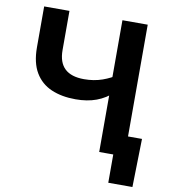

<svg xmlns="http://www.w3.org/2000/svg" viewBox="-94 -808 921 1044"><g transform="rotate(10 366.0 -286.0)"><path d="M320.3 -259.8Q243.2 -259.8 185.8 -284.7Q128.4 -309.6 96.7 -363Q64.9 -416.5 64.9 -501.5V-727.5H204.6V-510.7Q204.6 -442.9 240.2 -409.2Q275.9 -375.5 346.7 -375.5Q401.4 -375.5 447.5 -391.8Q493.7 -408.2 528.8 -433.1V-336.9Q484.4 -296.4 434.3 -278.1Q384.3 -259.8 320.3 -259.8ZM497.1 0V-727.5H636.7V0ZM574.7 156.2V0H533.7V-110.4H713.9L708 156.2Z"/></g></svg>

Font: Inter Cardless
Style: Bold
Weight: 700
Designer: Rasmus Andersson
Foundry: rsms
Version: Version 4.001;git-9221beed3